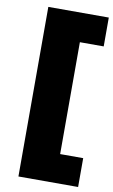

<svg xmlns="http://www.w3.org/2000/svg" viewBox="-95 -789 567 960"><g transform="rotate(10 188.5 -309.5)"><path d="M70 120.5V-740.5H377V-594H256V-26H373V120.5Z"/></g></svg>

Font: Encode Sans SC ExtraBold
Style: Regular
Weight: 800
Version: Version 3.002